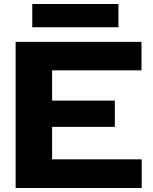

<svg xmlns="http://www.w3.org/2000/svg" viewBox="-20 -938 765 958"><path d="M58 0V-729H686V-587H240V-143H687V0ZM225 -305V-436H553V-305ZM141 -802V-918H571V-802Z"/></svg>

Font: Hubot Sans SemiExpanded
Style: Bold
Weight: 700
Width: 6
Designer: Deni Anggara
Foundry: GitHub, Inc., Subsidiary of Microsoft Corporation
Version: Version 2.000